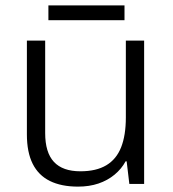

<svg xmlns="http://www.w3.org/2000/svg" viewBox="-20 -684 643 714"><path d="M516 -533V0H461L451 -84H447Q432 -56 406 -34.5Q380 -13 346 -1.5Q312 10 270 10Q208 10 165.5 -11Q123 -32 101.5 -75Q80 -118 80 -184V-533H148V-189Q148 -117 180.5 -82Q213 -47 279 -47Q338 -47 375.5 -69.5Q413 -92 430.5 -136.5Q448 -181 448 -247V-533ZM443 -664V-609H160V-664Z"/></svg>

Font: Noto Sans Oriya Light
Style: Regular
Weight: 300
Version: Version 2.003